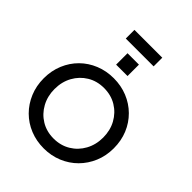

<svg xmlns="http://www.w3.org/2000/svg" viewBox="-305 -1306 1488 1488"><g transform="rotate(45 439.0 -561.5)"><path d="M439 12Q520 12 590 -17Q660 -46 712 -98Q764 -150 793.5 -220Q823 -290 823 -373Q823 -456 794 -526Q765 -596 712.5 -648Q660 -700 590 -728.5Q520 -757 439 -757Q358 -757 288 -728.5Q218 -700 166 -648.5Q114 -597 84.5 -526.5Q55 -456 55 -373Q55 -290 84.5 -219.5Q114 -149 166 -97Q218 -45 288 -16.5Q358 12 439 12ZM439 -96Q362 -96 302 -132.5Q242 -169 207.5 -232Q173 -295 173 -373Q173 -452 207.5 -514.5Q242 -577 302 -613.5Q362 -650 439 -650Q517 -650 577 -613.5Q637 -577 671.5 -514.5Q706 -452 706 -373Q706 -295 671.5 -232Q637 -169 576.5 -132.5Q516 -96 439 -96ZM287 -1040H592V-1135H287ZM377 -844H502V-969H377Z"/></g></svg>

Font: Custom Plus Jakarta Sans SemiBold
Style: Regular
Weight: 600
Designer: Gumpita Rahayu & FullSphere
Foundry: Tokotype & FullSphere
Version: Version 1.001;hotconv 1.0.117;makeotfexe 2.5.65602